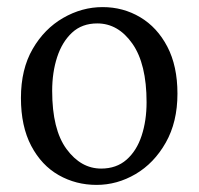

<svg xmlns="http://www.w3.org/2000/svg" viewBox="-20 -508 560 541"><path d="M252 13Q194 13 145.5 -14.5Q97 -42 68 -97Q39 -152 39 -232Q39 -313 72 -370Q105 -427 158 -457.5Q211 -488 269 -488Q327 -488 375 -459.5Q423 -431 451.5 -376.5Q480 -322 480 -244Q480 -164 447 -106Q414 -48 362 -17.5Q310 13 252 13ZM265 -33Q308 -33 336.5 -58Q365 -83 379 -125.5Q393 -168 393 -220Q393 -328 353 -385Q313 -442 254 -442Q211 -442 183 -416Q155 -390 141 -347Q127 -304 127 -252Q127 -143 167.5 -88Q208 -33 265 -33Z"/></svg>

Font: Source Serif Pro
Style: Regular
Weight: 400
Designer: Frank Grießhammer
Foundry: Adobe Systems Incorporated
Version: Version 3.001;hotconv 1.0.111;makeotfexe 2.5.65597